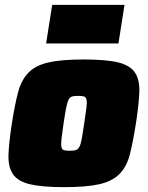

<svg xmlns="http://www.w3.org/2000/svg" viewBox="-20 -763 611 791"><path d="M13 0ZM244 8Q153 8 103 -4Q53 -16 33 -46Q13 -76 15 -127Q17 -178 29 -255Q41 -332 54.5 -383Q68 -434 97.5 -464Q127 -494 180.5 -506Q234 -518 325 -518Q417 -518 466.5 -506Q516 -494 536 -464Q556 -434 554 -383Q552 -332 540 -255Q528 -178 515 -127Q502 -76 472 -46Q442 -16 389 -4Q336 8 244 8ZM267 -142Q283 -142 292 -144.5Q301 -147 307 -158Q313 -169 317 -192Q321 -215 327 -255Q333 -296 336 -318.5Q339 -341 336.5 -352Q334 -363 326 -365.5Q318 -368 302 -368Q286 -368 277 -365.5Q268 -363 262.5 -352Q257 -341 252.5 -318.5Q248 -296 242 -255Q236 -215 233.5 -192Q231 -169 233 -158Q235 -147 243 -144.5Q251 -142 267 -142ZM170 -584ZM170 -584 195 -743H493L468 -584Z"/></svg>

Font: Azeri Sans Black
Style: Italic
Weight: 900
Designer: Hector Gatti & Omnibus-Type (original fonts) / Cristiano Sobral (main changes and remastering)
Foundry: Omnibus-Type
Version: Version 0.07;August 21, 2020;FontCreator 13.0.0.2681 64-bit;